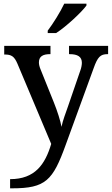

<svg xmlns="http://www.w3.org/2000/svg" viewBox="-20 -786 609 1046"><path d="M240 -606H286C342 -642 426 -721 451 -756V-766H330C309 -721 269 -657 240 -619ZM35 240H46C229 240 268 197 338 3L490 -414C512 -476 527 -491 566 -491H569V-536H356V-491H359C403 -491 426 -477 426 -444C426 -433 423 -415 417 -400L350 -205C339 -173 322 -130 315 -95C310 -126 292 -182 273 -229L201 -408C195 -422 192 -435 192 -446C192 -478 213 -491 252 -491H255V-536H3V-489H6C42 -489 58 -479 75 -439L259 -2C226 109 171 190 35 190Z"/></svg>

Font: Noto Serif Thai Medium
Style: Regular
Weight: 500
Designer: Monotype Design Team
Foundry: Monotype Imaging Inc.
Version: Version 1.901;PS 001.901;hotconv 1.0.88;makeotf.lib2.5.64775